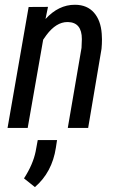

<svg xmlns="http://www.w3.org/2000/svg" viewBox="-20 -531 501 797"><path d="M318.4 -332.5 319.8 -368.7Q319.8 -438 262.2 -439.5Q261.2 -439.5 259.8 -439.5Q213.4 -439.5 172.9 -385.7L159.2 -366.2L95.2 -1.5V0H93.8H13.2H11.2L11.7 -2L98.6 -500.5L99.1 -502H100.6L176.8 -502.4H179.2L178.7 -500L168.9 -452.1Q223.1 -511.2 290.5 -511.2Q291.5 -511.2 292.5 -511.2Q341.8 -510.7 370.1 -478.5Q398.4 -446.3 402.3 -390.6Q402.8 -378.9 403.3 -367.7Q403.3 -347.7 401.4 -328.1L346.2 -1.5V0H344.7H263.7H261.7V-2ZM125 245.6 79.6 209.5Q116.7 152.3 127.9 98.1L136.7 50.3H216.8L211.9 82.5Q196.3 184.1 125 245.6Z"/></svg>

Font: MAUL Condensed Italic
Style: Condenced Regular Italic
Weight: 400
Italic angle: -12°
Designer: MAUL
Version: Version 1.0; 2020; ttfautohint (v1.8.3)